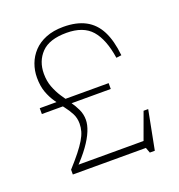

<svg xmlns="http://www.w3.org/2000/svg" viewBox="-133 -818 890 957"><g transform="rotate(-20 312.5 -340.0)"><path d="M504 -472.5Q488.5 -574.5 444.8 -624.5Q401 -674.5 312 -674.5Q221 -674.5 179 -631Q137 -587.5 137 -521Q137 -482 149 -450.5Q161 -419 178.5 -392.2Q196 -365.5 213.8 -340.5Q231.5 -315.5 243.5 -289.8Q255.5 -264 255.5 -234.5Q255.5 -208.5 242.2 -175.8Q229 -143 201 -104Q173 -65 128.5 -20L124 -36.5H504L487 -30L541 -178H565.5L525.5 28.5H499L488.5 0H101V-25.5Q135 -63 157.8 -91.8Q180.5 -120.5 194.2 -143.5Q208 -166.5 213.8 -186.8Q219.5 -207 219.5 -227.5Q219.5 -257 207.2 -280.8Q195 -304.5 177 -327.5Q159 -350.5 140.8 -376.8Q122.5 -403 110.2 -436.2Q98 -469.5 98 -514.5Q98 -552 110.8 -586.5Q123.5 -621 149.2 -648.5Q175 -676 214.8 -692Q254.5 -708 307.5 -708Q377 -708 424 -683Q471 -658 497.2 -606.8Q523.5 -555.5 531.5 -476ZM424.5 -367V-336H59V-367Z"/></g></svg>

Font: Newsreader 9pt ExtraLight
Style: Regular
Weight: 250
Designer: Hugues Gentile
Foundry: Production Type
Version: Version 1.003